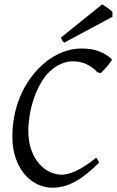

<svg xmlns="http://www.w3.org/2000/svg" viewBox="-20 -854 540 887"><path d="M496.1 -581.1Q498 -578.6 492.7 -570.3Q487.3 -562 478.8 -551.8Q470.2 -541.5 460.7 -531.5Q451.2 -521.5 444.8 -516.1L430.2 -520Q410.2 -542 381.6 -556.4Q353 -570.8 313 -570.8Q293.5 -570.8 269 -561.5Q244.6 -552.2 225.1 -537.1Q194.3 -513.2 172.6 -477.1Q150.9 -440.9 137.2 -401.1Q123.5 -361.3 117.2 -322Q110.8 -282.7 110.8 -252Q110.8 -198.7 125.2 -159.9Q139.6 -121.1 162.4 -95.9Q185.1 -70.8 212.2 -58.8Q239.3 -46.9 265.1 -46.9Q292.5 -46.9 330.8 -64.2Q369.1 -81.5 423.8 -125Q426.3 -124 428.2 -120.8Q430.2 -117.7 432.1 -114.3Q434.1 -110.8 435.5 -107.7Q437 -104.5 438 -103Q404.8 -69.8 375.7 -47.4Q346.7 -24.9 320.3 -11.5Q293.9 2 270 7.6Q246.1 13.2 223.1 13.2Q186.5 13.2 152.8 -2.7Q119.1 -18.6 93.5 -48.8Q67.9 -79.1 52.5 -123.3Q37.1 -167.5 37.1 -224.1Q37.1 -270 46.1 -317.6Q55.2 -365.2 74.2 -410.4Q93.3 -455.6 123 -496.3Q152.8 -537.1 193.8 -569.8Q229.5 -597.7 270.8 -613.8Q312 -629.9 357.9 -629.9Q406.2 -629.9 440.4 -615.7Q474.6 -601.6 496.1 -581.1ZM499.5 -776.4 277.3 -657.2Q270.5 -661.6 268.1 -666Q265.6 -670.4 261.2 -680.2L452.1 -834L463.4 -826.7Q469.7 -822.3 476.8 -817.4Q483.9 -812.5 490.2 -807.6Q496.6 -802.7 499.5 -799.3Z"/></svg>

Font: Gentium Plus Phon
Style: Italic
Weight: 400
Italic angle: -8°
Designer: J. Victor Gaultney, Annie Olsen, Iska Routamaa, Becca Hirsbrunner
Foundry: SIL International
Version: Version 5.000